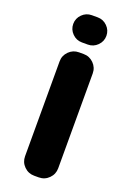

<svg xmlns="http://www.w3.org/2000/svg" viewBox="-178 -1035 723 1074"><g transform="rotate(20 184.0 -498.0)"><path d="M171.9 -812.5Q138.7 -812.5 114.7 -836.4Q90.8 -860.4 90.8 -893.6Q90.8 -926.8 114.7 -950.7Q138.7 -974.6 171.9 -974.6H207Q240.2 -974.6 264.2 -950.7Q288.1 -926.8 288.1 -893.6Q288.1 -860.4 264.2 -836.4Q240.2 -812.5 207 -812.5ZM175.8 -20.5Q140.6 -20.5 115.7 -45.4Q90.8 -70.3 90.8 -105.5V-669.9Q90.8 -705.1 115.7 -730Q140.6 -754.9 175.8 -754.9H203.1Q238.3 -754.9 263.2 -730Q288.1 -705.1 288.1 -669.9V-105.5Q288.1 -70.3 263.2 -45.4Q238.3 -20.5 203.1 -20.5Z"/></g></svg>

Font: Gen Jyuu GothicX Heavy
Style: Bold
Weight: 900
Designer: [Source Han Sans]
Ryoko NISHIZUKA  (kana & ideographs); Paul D. Hunt (Latin, Greek & Cyrillic); Wenlong ZHANG  (bopomofo
Version: Version 1.002.20150607